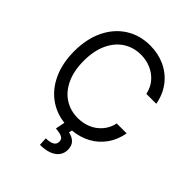

<svg xmlns="http://www.w3.org/2000/svg" viewBox="-256 -854 1205 1205"><g transform="rotate(45 346.5 -251.5)"><path d="M363.3 -634.8Q298.3 -634.8 246.8 -602.1Q195.3 -569.3 165.5 -505.9Q135.7 -442.4 135.7 -353.5Q135.7 -264.6 165.5 -201.2Q195.3 -137.7 246.8 -105Q298.3 -72.3 363.3 -72.3Q410.2 -72.3 451.2 -89.6Q492.2 -106.9 521.2 -140.9Q550.3 -174.8 560.5 -221.7H648.4Q636.7 -155.3 601.1 -105.2Q565.4 -55.2 511.5 -26.1Q457.5 2.9 392.6 8.3L388.7 30.3Q419.4 35.2 440.2 55.2Q460.9 75.2 460.9 112.3Q460.9 142.6 444.1 165.5Q427.2 188.5 394.3 201.2Q361.3 213.9 314.5 213.9L311.5 159.2Q346.2 159.2 366.5 148.4Q386.7 137.7 386.7 115.2Q386.7 99.6 379.2 90.8Q371.6 82 356 77.4Q340.3 72.8 312.5 70.3L325.2 7.8Q244.1 -1.5 182.1 -48.1Q120.1 -94.7 85.4 -173.1Q50.8 -251.5 50.8 -353.5Q50.8 -463.4 90.8 -545.7Q130.9 -627.9 201.7 -672.4Q272.5 -716.8 363.3 -716.8Q434.6 -716.8 494.9 -689Q555.2 -661.1 595.5 -608.6Q635.7 -556.2 648.4 -484.4H560.5Q550.8 -531.7 521.7 -565.7Q492.7 -599.6 451.4 -617.2Q410.2 -634.8 363.3 -634.8Z"/></g></svg>

Font: Pretendard Std
Style: Regular
Weight: 400
Designer: Base glyphs from Inter by Rasmus Andersson; Hangeul glyphs from Noto Sans CJK(Source Han Sans) by Jang Soo-young and Kan
Foundry: Kil Hyung-jin
Version: Version 1.309